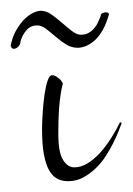

<svg xmlns="http://www.w3.org/2000/svg" viewBox="-62 -341 244 352"><path d="M33.2 -203.1Q37.1 -203.1 40.8 -200.9Q44.4 -198.7 47.1 -196.3Q49.8 -193.8 51.5 -191.2Q53.2 -188.5 53.2 -188Q53.2 -187.5 52 -182.9Q50.8 -178.2 49.1 -167.5Q47.4 -156.7 46.1 -139.4Q44.9 -122.1 44.9 -96.2Q44.9 -61.5 53.5 -47.9Q62 -34.2 74.2 -34.2Q86.4 -34.2 98.4 -41.5Q110.4 -48.8 121.1 -60.5Q131.8 -72.3 141.4 -87.2Q150.9 -102.1 158.2 -117.2L161.1 -115.2Q159.2 -110.4 155.3 -100.3Q151.4 -90.3 145.5 -78.6Q139.6 -66.9 131.6 -54.4Q123.5 -42 113 -32Q102.5 -22 90.1 -15.4Q77.6 -8.8 63 -8.8Q52.7 -8.8 44.2 -12.7Q35.6 -16.6 29.1 -27.1Q22.5 -37.6 18.8 -56.2Q15.1 -74.7 15.1 -104Q15.1 -119.1 16.4 -136.5Q17.6 -153.8 19.8 -168.7Q22 -183.6 25.4 -193.4Q28.8 -203.1 33.2 -203.1ZM-24.4 -265.1Q-24.4 -259.3 -28.6 -255.4Q-32.7 -251.5 -36.6 -251.5Q-41 -251.5 -42.5 -257.3Q-39.1 -273.9 -32 -286.1Q-24.9 -298.3 -16.8 -306.2Q-8.8 -314 -0.7 -317.6Q7.3 -321.3 12.7 -321.3Q22.5 -321.3 32.2 -314.5Q42 -307.6 51.5 -299.3Q61 -291 69.8 -284.2Q78.6 -277.3 86.4 -277.3Q94.7 -277.3 100.6 -280.8Q106.4 -284.2 110.8 -289.3Q115.2 -294.4 117.9 -300.5Q120.6 -306.6 122.6 -311.5V-312.5Q122.6 -314.9 125.5 -316.7Q128.4 -318.4 132.3 -318.4Q137.7 -318.4 137.7 -314.5Q132.8 -296.9 125.7 -284.9Q118.7 -272.9 110.6 -266.1Q102.5 -259.3 94.7 -256.3Q86.9 -253.4 80.6 -253.4Q68.8 -253.4 58.8 -259.8Q48.8 -266.1 39.8 -273.9Q30.8 -281.7 22.5 -288.1Q14.2 -294.4 6.3 -294.4Q-6.3 -294.4 -13.9 -285.2Q-21.5 -275.9 -24.4 -265.1Z"/></svg>

Font: Stalemate
Style: Regular
Weight: 400
Designer: Astigmatic (AOETI)
Foundry: Astigmatic (AOETI)
Version: Version 001.000